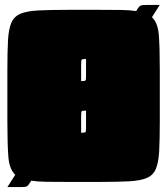

<svg xmlns="http://www.w3.org/2000/svg" viewBox="-20 -740 680 781"><path d="M385 -700Q435 -700 471.5 -699.5Q508 -699 534 -695Q545 -714 551.5 -717Q558 -720 581 -720H630L598 -670Q622 -648 626 -598Q630 -548 630 -455V-245Q630 -172 627.5 -125.5Q625 -79 614 -53Q603 -27 577 -16Q551 -5 505 -2.5Q459 0 385 0H255Q206 0 169.5 -0.5Q133 -1 107 -5Q99 8 94.5 13.5Q90 19 82.5 20Q75 21 59 21H10L42 -29Q18 -52 14 -102Q10 -152 10 -245V-455Q10 -529 12.5 -575Q15 -621 26 -647Q37 -673 63 -684Q89 -695 135.5 -697.5Q182 -700 255 -700ZM330 -500Q315 -500 312.5 -497.5Q310 -495 310 -480V-410Q325 -410 327.5 -412.5Q330 -415 330 -430ZM330 -290Q315 -290 312.5 -287.5Q310 -285 310 -270V-200Q325 -200 327.5 -202.5Q330 -205 330 -220Z"/></svg>

Font: Badeen Display
Style: Regular
Weight: 400
Version: Version 1.000; ttfautohint (v1.8.4.7-5d5b)